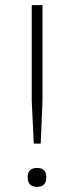

<svg xmlns="http://www.w3.org/2000/svg" viewBox="-20 -720 289 750"><path d="M104 -700H146V-325L139 -159H112L104 -325ZM88 -28Q88 -64 125 -64Q161 -64 161 -28Q161 10 125 10Q88 10 88 -28Z"/></svg>

Font: Haskoy ExtraLight
Style: Regular
Weight: 200
Designer: Ertekin Erdin
Foundry: Ertekin Erdin
Version: Version 2.000; ttfautohint (v1.8.4.7-5d5b)